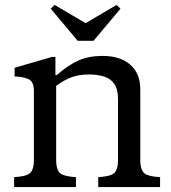

<svg xmlns="http://www.w3.org/2000/svg" viewBox="-20 -756 693 776"><path d="M37 0V-40L58 -42Q95 -46 106 -61.5Q117 -77 117 -108V-388Q117 -426 95.5 -436Q74 -446 39 -447V-482L190 -526H204V-453H210Q257 -494 298 -512Q339 -530 395 -530Q466 -530 506.5 -494.5Q547 -459 547 -395V-108Q547 -77 558 -61.5Q569 -46 606 -42L627 -40V0H377V-40L398 -42Q435 -46 446 -61.5Q457 -77 457 -108V-355Q457 -396 441.5 -417.5Q426 -439 399.5 -447Q373 -455 340 -455Q299 -455 268.5 -443.5Q238 -432 207 -409V-108Q207 -77 218 -61.5Q229 -46 266 -42L287 -40V0ZM294 -591 185 -721 201 -736 325 -663H327L451 -736L467 -721L358 -591Z"/></svg>

Font: Hedvig Letters Serif 12pt
Style: Regular
Weight: 400
Designer: Alexander Örn & Tor Weibull
Foundry: Kanon Foundry
Version: Version 1.000; ttfautohint (v1.8.4.7-5d5b)